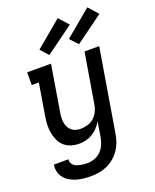

<svg xmlns="http://www.w3.org/2000/svg" viewBox="-177 -872 963 1194"><g transform="rotate(-20 304.0 -274.5)"><path d="M215 223Q190 223 166 220.5Q142 218 120 211.5Q98 205 78 193.5Q58 182 43.5 164.5Q29 147 23 124Q17 101 21 76H117Q115 88 120 99Q125 110 133 117Q141 124 152 128Q163 132 174.5 134.5Q186 137 198 138Q210 139 222 139Q246 139 270 130Q294 121 312 102.5Q330 84 339.5 60Q349 36 353 12L369 -85Q357 -64 340.5 -46Q324 -28 303.5 -15.5Q283 -3 260.5 2.5Q238 8 215 8Q187 8 161 0Q135 -8 116 -25.5Q97 -43 86 -67.5Q75 -92 70.5 -119Q66 -146 67.5 -174.5Q69 -203 74 -231L108 -436H61V-520H219L169 -217Q166 -200 165 -183.5Q164 -167 166.5 -150.5Q169 -134 176 -120Q183 -106 195 -95.5Q207 -85 222.5 -80.5Q238 -76 255 -76Q278 -76 302 -83Q326 -90 344 -107Q362 -124 372.5 -146.5Q383 -169 386 -191L441 -520H538L447 26Q443 53 433.5 79.5Q424 106 408 129.5Q392 153 369.5 172Q347 191 321 202.5Q295 214 268 218.5Q241 223 215 223ZM424 -574 376 -626 551 -772 608 -708ZM228 -574 181 -626 355 -772 412 -708Z"/></g></svg>

Font: Iosevka HT Medium Extended
Style: Italic
Weight: 500
Width: 7
Italic angle: -9°
Monospace: yes
Designer: Belleve Invis
Foundry: Belleve Invis
Version: Version 32.3.0; ttfautohint (v1.8.4)